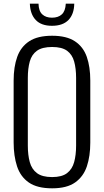

<svg xmlns="http://www.w3.org/2000/svg" viewBox="-20 -1012 565 1042"><path d="M263 10Q182 10 136.5 -21.5Q91 -53 72.5 -109.5Q54 -166 54 -239V-575Q54 -649 73.5 -703.5Q93 -758 138.5 -788Q184 -818 263 -818Q341 -818 386.5 -788Q432 -758 451 -703.5Q470 -649 470 -575V-238Q470 -165 451.5 -109.5Q433 -54 388 -22Q343 10 263 10ZM263 -51Q316 -51 344 -72.5Q372 -94 382.5 -132.5Q393 -171 393 -222V-589Q393 -640 382.5 -678Q372 -716 344 -736.5Q316 -757 263 -757Q209 -757 180.5 -736.5Q152 -716 141.5 -678Q131 -640 131 -589V-222Q131 -171 141.5 -132.5Q152 -94 180.5 -72.5Q209 -51 263 -51ZM262 -872Q204 -872 174 -903.5Q144 -935 142 -992H189Q190 -952 209.5 -934Q229 -916 262 -916Q296 -916 315.5 -934Q335 -952 337 -992H383Q382 -935 351.5 -903.5Q321 -872 262 -872Z"/></svg>

Font: Oswald Light
Style: Regular
Weight: 300
Designer: Vernon Adams
Foundry: Vernon Adams
Version: Version 4.103;gftools[0.9.33.dev8+g029e19f]